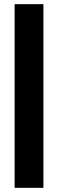

<svg xmlns="http://www.w3.org/2000/svg" viewBox="-20 -800 278 920"><path d="M188 100H50V-780H188Z"/></svg>

Font: Akshar SemiBold
Style: Regular
Weight: 600
Designer: Tall Chai
Foundry: Tall Chai
Version: Version 1.000